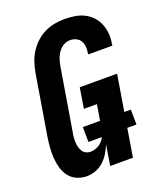

<svg xmlns="http://www.w3.org/2000/svg" viewBox="-139 -831 778 928"><g transform="rotate(-20 250.0 -367.5)"><path d="M148 8Q121 8 97.5 -2Q74 -12 58.5 -31.5Q43 -51 35.5 -76Q28 -101 26 -127Q24 -153 26 -180Q28 -207 32 -234L84 -548Q89 -574 97 -599Q105 -624 120 -647.5Q135 -671 155.5 -690Q176 -709 200.5 -721Q225 -733 251.5 -738Q278 -743 303 -743Q330 -743 355.5 -739Q381 -735 403.5 -724Q426 -713 443 -695Q460 -677 469.5 -654Q479 -631 481.5 -605Q484 -579 479 -553L478 -543H354V-548Q357 -564 356 -580.5Q355 -597 347.5 -610.5Q340 -624 325.5 -631Q311 -638 294 -638Q282 -638 270 -633.5Q258 -629 248.5 -620.5Q239 -612 231.5 -601Q224 -590 219.5 -578.5Q215 -567 212 -555Q209 -543 207 -531L155 -217Q152 -204 151 -191Q150 -178 150.5 -165.5Q151 -153 154 -141Q157 -129 163 -119Q169 -109 180 -103Q191 -97 204 -97Q220 -97 236.5 -104Q253 -111 265 -124.5Q277 -138 283 -154Q289 -170 292 -187L311 -303H244L261 -408H453L386 0H269L286 -105Q277 -83 264.5 -62.5Q252 -42 234 -25.5Q216 -9 193.5 -0.5Q171 8 148 8ZM457 -145H210L209 -222H456Z"/></g></svg>

Font: Iosevka Term Curly XBd Obl
Style: Regular
Weight: 800
Italic angle: -9°
Designer: Belleve Invis
Foundry: Belleve Invis
Version: Version 32.3.0